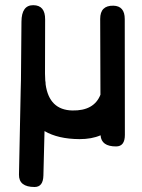

<svg xmlns="http://www.w3.org/2000/svg" viewBox="-20 -539 560 756"><path d="M437 37.6Q378.9 37.6 376 -6.3Q341.3 8.8 293 8.8Q208.5 8.3 155.3 -22.9L150.9 151.9Q149.9 197.3 116.2 197.3Q54.2 197.3 54.7 148.9L61.5 -184.6Q61.5 -184.6 62.5 -223.1L64.5 -453.6Q64.9 -519 111.3 -518.6Q158.2 -518.1 157.7 -462.4L157.2 -249Q157.2 -234.9 158.2 -222.2Q159.7 -215.3 159.7 -206.5Q173.8 -106 264.6 -104Q350.1 -102.1 375.5 -166L374.5 -464.8Q374.5 -517.6 426.3 -516.6Q471.2 -515.6 471.2 -463.9L471.7 -7.8Q471.7 37.6 437 37.6Z"/></svg>

Font: Comic Relief
Style: Regular
Weight: 400
Designer: Jeff Davis
Foundry: Loudifier
Version: Version 1.0